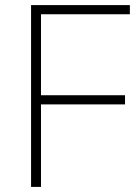

<svg xmlns="http://www.w3.org/2000/svg" viewBox="-20 -734 537 754"><path d="M141 0V-324H471V-360H141V-678H490V-714H102V0Z"/></svg>

Font: Noto Sans Myanmar UI ExtraLight
Style: Regular
Weight: 200
Designer: Monotype Design Team
Foundry: Monotype Imaging Inc.
Version: Version 2.103